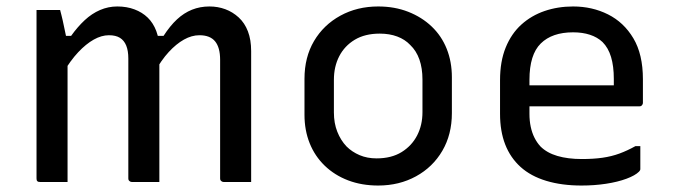

<svg xmlns="http://www.w3.org/2000/svg" viewBox="-20 -563 2090 594"><path d="M757 0Q745 0 729.5 0Q714 0 699 0Q684 0 672 0Q669 0 666.5 -1.5Q664 -3 662.5 -5Q661 -7 661 -11Q661 -51 661 -90.5Q661 -130 661 -168.5Q661 -207 661 -243.5Q661 -280 661 -314Q661 -348 661 -378Q661 -416 645.5 -435Q630 -454 597 -454Q573 -454 549 -440.5Q525 -427 502 -402Q479 -377 458 -339L447 -452H486Q506 -483 527.5 -503Q549 -523 574 -533Q599 -543 628 -543Q654 -543 677 -534.5Q700 -526 718.5 -509Q737 -492 747 -466Q757 -440 757 -405Q757 -376 757 -341.5Q757 -307 757 -267Q757 -227 757 -184.5Q757 -142 757 -99Q757 -74 757 -49.5Q757 -25 757 0ZM473 0Q462 0 446 0Q430 0 414 0Q398 0 388 0Q385 0 382.5 -1.5Q380 -3 378.5 -5Q377 -7 377 -11Q377 -51 377 -91Q377 -131 377 -169Q377 -207 377 -244Q377 -281 377 -315.5Q377 -350 377 -382Q377 -406 370.5 -422Q364 -438 351 -446Q338 -454 317 -454Q294 -454 270 -440.5Q246 -427 222 -401.5Q198 -376 175 -337L163 -452H200Q220 -480 242 -500.5Q264 -521 289.5 -532Q315 -543 343 -543Q372 -543 396 -534Q420 -525 437 -508.5Q454 -492 463.5 -467Q473 -442 473 -409Q473 -378 473 -336.5Q473 -295 473 -243.5Q473 -192 473 -131Q473 -70 473 0ZM189 0Q180 0 169 0Q158 0 147 0Q136 0 125 0Q114 0 104 0Q101 0 99 -0.5Q97 -1 95.5 -2.5Q94 -4 93.5 -6Q93 -8 93 -11Q93 -81 93 -151Q93 -221 93 -291.5Q93 -362 93 -432Q93 -463 93 -488.5Q93 -514 93 -532Q101 -532 110.5 -532Q120 -532 130 -532Q140 -532 149.5 -532Q159 -532 166 -532Q166 -532 170 -516.5Q174 -501 178 -481Q182 -461 185.5 -445.5Q189 -430 189 -430Q189 -371 189 -301Q189 -231 189 -155Q189 -79 189 0Z M1150 -543Q1201 -543 1243 -526.5Q1285 -510 1315.5 -481Q1346 -452 1362 -412Q1378 -372 1378 -324V-213Q1378 -147 1348.5 -96.5Q1319 -46 1267 -17.5Q1215 11 1150 11Q1099 11 1057 -5Q1015 -21 984.5 -50.5Q954 -80 938 -120Q922 -160 922 -208V-319Q922 -386 951.5 -436Q981 -486 1033 -514.5Q1085 -543 1150 -543ZM1155 -459Q1109 -459 1077.5 -440Q1046 -421 1029.5 -389Q1013 -357 1013 -316V-215Q1013 -182 1023.5 -155.5Q1034 -129 1052 -110Q1069 -93 1092.5 -83Q1116 -73 1145 -73Q1191 -73 1222.5 -92.5Q1254 -112 1270.5 -144Q1287 -176 1287 -216V-317Q1287 -352 1277.5 -379Q1268 -406 1249 -424Q1233 -441 1209 -450Q1185 -459 1155 -459Z M1753 -543Q1812 -543 1861 -518.5Q1910 -494 1939.5 -444.5Q1969 -395 1969 -318V-245Q1969 -242 1967.5 -239.5Q1966 -237 1964 -235.5Q1962 -234 1958 -234H1699Q1682 -234 1665 -234Q1648 -234 1632 -234H1602L1589 -299H1879Q1879 -304 1879 -309Q1879 -314 1879 -319Q1879 -358 1870.5 -386.5Q1862 -415 1844 -433Q1828 -448 1805 -455.5Q1782 -463 1753 -463Q1688 -463 1653 -428.5Q1618 -394 1618 -316V-211Q1618 -189 1622 -170.5Q1626 -152 1633.5 -137Q1641 -122 1652 -110Q1672 -90 1704.5 -80.5Q1737 -71 1780 -71Q1816 -71 1844 -75Q1872 -79 1896.5 -88Q1921 -97 1946 -111H1961Q1961 -93 1961 -75Q1961 -57 1961 -40Q1961 -38 1960 -36Q1959 -34 1957 -32Q1945 -20 1918 -10Q1891 0 1855 5.5Q1819 11 1779 11Q1718 11 1670 -3.5Q1622 -18 1590.5 -46.5Q1559 -75 1543 -116Q1527 -157 1527 -211V-315Q1527 -373 1544.5 -416Q1562 -459 1593 -487Q1624 -515 1665 -529Q1706 -543 1753 -543Z"/></svg>

Font: Recursive
Style: Regular
Weight: 400
Version: Version 1.085